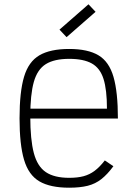

<svg xmlns="http://www.w3.org/2000/svg" viewBox="-20 -860 640 894"><path d="M302 14Q214 14 163.5 -15.5Q113 -45 92 -116Q71 -187 71 -309Q71 -432 92 -502.5Q113 -573 163.5 -602.5Q214 -632 302 -632Q389 -632 438.5 -602.5Q488 -573 508.5 -502Q529 -431 529 -308H100V-354H478Q478 -442 462 -492.5Q446 -543 407.5 -564.5Q369 -586 302 -586Q233 -586 193.5 -561.5Q154 -537 137.5 -478.5Q121 -420 121 -318Q121 -210 137.5 -147.5Q154 -85 193.5 -58.5Q233 -32 302 -32Q341 -32 369 -39.5Q397 -47 420.5 -64.5Q444 -82 468 -113L508 -86Q480 -48 452 -26Q424 -4 388.5 5Q353 14 302 14ZM290 -687 257 -722 392 -840 425 -805Z"/></svg>

Font: Victor Mono Thin Thin
Style: Regular
Weight: 250
Monospace: yes
Version: Version 1.561;gftools[0.9.30]